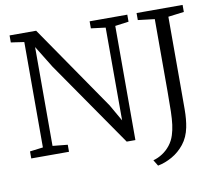

<svg xmlns="http://www.w3.org/2000/svg" viewBox="-94 -856 1302 1142"><g transform="rotate(-10 557.0 -285.0)"><path d="M34.5 0V-42.5L114 -52.5V-689Q101.5 -691 88 -692.8Q74.5 -694.5 61.2 -696.8Q48 -699 34.5 -700.5V-743H195L548.5 -229.5L606 -129L605.5 -689.5L518 -700.5V-743H745.5V-700.5L663.5 -689.5V0H611L253.5 -516L172 -648.5V-51.5L262.5 -42.5V0ZM748 137Q777.5 129 804.2 111.5Q831 94 851.2 68.2Q871.5 42.5 882 9Q891 -19.5 895.2 -51.5Q899.5 -83.5 900.8 -131Q902 -178.5 902 -253V-688.5L801.5 -700.5V-743H1079.5V-700.5L984 -688.5V-274.5Q984 -192 983.8 -129.8Q983.5 -67.5 974 -21Q962.5 36.5 930.5 76.8Q898.5 117 855.8 141Q813 165 770 173Z"/></g></svg>

Font: Merriweather 20pt Light
Style: Regular
Weight: 300
Version: Version 2.100